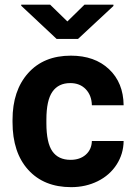

<svg xmlns="http://www.w3.org/2000/svg" viewBox="-20 -770 561 800"><path d="M273.9 -104Q313 -104 337.4 -125.5Q361.8 -147 362.8 -182.6H495.1Q494.6 -128.9 465.8 -84.2Q437 -39.6 387 -14.9Q336.9 9.8 276.4 9.8Q163.1 9.8 97.7 -62.3Q32.2 -134.3 32.2 -261.2V-270.5Q32.2 -392.6 97.2 -465.3Q162.1 -538.1 275.4 -538.1Q374.5 -538.1 434.3 -481.7Q494.1 -425.3 495.1 -331.5H362.8Q361.8 -372.6 337.4 -398.2Q313 -423.8 272.9 -423.8Q223.6 -423.8 198.5 -387.9Q173.3 -352.1 173.3 -271.5V-256.8Q173.3 -175.3 198.2 -139.6Q223.1 -104 273.9 -104ZM260.7 -680.7 332 -750.5H452.6V-745.1L305.2 -607.9H215.8L68.4 -746.1V-750.5H189Z"/></svg>

Font: RobotoInd
Style: Bold
Weight: 700
Designer: Google
Version: Version 2.001150; 2014